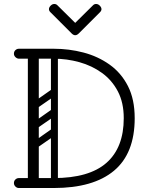

<svg xmlns="http://www.w3.org/2000/svg" viewBox="-20 -945 755 965"><path d="M75 0Q65 0 57.5 -7.5Q50 -15 50 -25Q50 -36 57.5 -43Q65 -50 75 -50H250Q428 -50 515 -126.5Q602 -203 602 -351Q602 -429 572.5 -485.5Q543 -542 492.5 -578.5Q442 -615 379 -632.5Q316 -650 250 -650H76Q66 -650 58 -657.5Q50 -665 50 -675Q50 -686 57.5 -693Q65 -700 75 -700H250Q327 -700 399.5 -681Q472 -662 530.5 -620.5Q589 -579 623 -512.5Q657 -446 657 -351Q657 -174 553 -87Q449 0 250 0ZM147 0Q120 0 120 -26V-674Q120 -700 147 -700Q175 -700 175 -676V-28Q175 -16 168 -8Q161 0 147 0ZM253 -27Q236 -27 236 -44V-656Q236 -673 253 -673Q271 -673 271 -657V-45Q271 -27 253 -27ZM169 -204Q156 -195 146 -208Q135 -224 149 -233L243 -299Q256 -308 266 -295Q277 -280 264 -270ZM157 -77Q140 -77 140 -94V-616Q140 -633 157 -633Q175 -633 175 -617V-95Q175 -77 157 -77ZM169 -403Q156 -394 146 -407Q135 -423 149 -432L243 -498Q256 -507 266 -494Q277 -479 264 -469ZM169 -302Q156 -293 146 -306Q135 -322 149 -331L243 -397Q256 -406 266 -393Q277 -378 264 -368ZM268 -919 358 -830 448 -919Q454 -925 463 -925Q473 -925 481 -917Q490 -908 490 -899Q490 -891 483 -884L376 -777Q367 -768 358 -768Q349 -768 340 -777L233 -884Q226 -891 226 -899Q226 -908 235 -917Q243 -925 253 -925Q262 -925 268 -919Z"/></svg>

Font: Agu Display
Style: Regular
Weight: 400
Designer: Oluwaseun Badejo
Version: Version 1.103